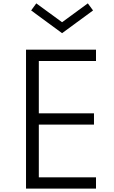

<svg xmlns="http://www.w3.org/2000/svg" viewBox="-20 -1120 678 1140"><path d="M134.5 0V-825H550V-758H210.5V-447H538V-380H210.5V-67H550V0ZM348.5 -923 165 -1058 195.5 -1100 348.5 -988 501.5 -1100 532.5 -1058Z"/></svg>

Font: Spartan Thin
Style: Regular
Weight: 400
Version: Version 1.004